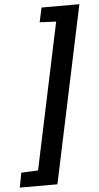

<svg xmlns="http://www.w3.org/2000/svg" viewBox="-119 -779 499 966"><g transform="rotate(-5 130.5 -296.5)"><path d="M-59 150 -45 76 40 72 196 -666 113 -670 129 -743H320L131 150Z"/></g></svg>

Font: Saira Condensed SemiBold
Style: Italic
Weight: 600
Width: 3
Italic angle: -12°
Designer: Hector Gatti with collaboration of the Omnibus-Type team
Foundry: Omnibus-Type
Version: Version 1.101